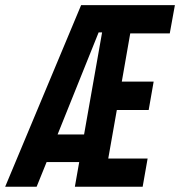

<svg xmlns="http://www.w3.org/2000/svg" viewBox="-49 -713 688 733"><path d="M236.8 0H495.6L514.6 -107.9H364.3L397 -293H518.6L537.6 -401.4H416L448.2 -585.4H599.1L618.7 -693.4H260.7L-29.3 0H90.8L128.9 -94.2H253.4ZM170.9 -199.7 327.6 -589.4H340.8L272 -199.7Z"/></svg>

Font: Cascadia Mono PL SemiBold
Style: Italic
Weight: 600
Italic angle: -10°
Monospace: yes
Designer: Aaron Bell
Foundry: Saja Typeworks
Version: Version 2404.023